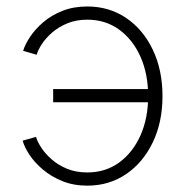

<svg xmlns="http://www.w3.org/2000/svg" viewBox="-20 -567 578 596"><path d="M251 9.3Q208 9.3 173.3 -4.9Q138.7 -19 113 -40.8Q87.4 -62.5 71.5 -86.4Q55.7 -110.4 50.3 -130.4L91.8 -142.1Q95.7 -127.9 107.9 -109.1Q120.1 -90.3 140.1 -72.5Q160.2 -54.7 188 -43.2Q215.8 -31.7 251 -31.7Q307.6 -31.7 350.1 -62.7Q392.6 -93.8 416.3 -147.2Q439.9 -200.7 439.9 -268.6Q439.9 -336.9 416.3 -390.4Q392.6 -443.8 350.1 -474.9Q307.6 -505.9 251 -505.9Q216.3 -505.9 188.7 -494.4Q161.1 -482.9 141.4 -465.6Q121.6 -448.2 109.6 -429.7Q97.7 -411.1 93.8 -397L51.8 -409.2Q57.6 -428.7 73.2 -452.4Q88.9 -476.1 114 -497.8Q139.2 -519.5 173.6 -533.2Q208 -546.9 251 -546.9Q318.8 -546.9 371.6 -511.2Q424.3 -475.6 454.3 -412.6Q484.4 -349.6 484.4 -268.6Q484.4 -188 454.3 -125.2Q424.3 -62.5 371.6 -26.6Q318.8 9.3 251 9.3ZM450.2 -249.5H145V-290.5H450.2Z"/></svg>

Font: Inter 18pt ExtraLight
Style: Regular
Weight: 250
Designer: Rasmus Andersson
Foundry: rsms
Version: Version 4.001;git-66647c0bb